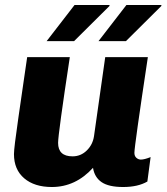

<svg xmlns="http://www.w3.org/2000/svg" viewBox="-20 -740 668 770"><path d="M213 -167Q213 -113 271 -113Q304 -113 328 -136.5Q352 -160 357 -194L402 -511H573Q519 -153 519 -127Q519 -114 527 -107Q535 -100 545 -100Q559 -100 584 -110L571 -12Q533 10 474 10Q416 10 387.5 -9.5Q359 -29 353 -67Q283 10 188 10Q118 10 77 -25Q36 -60 36 -122Q36 -146 53.5 -266.5Q71 -387 75 -415Q78 -439 89 -511H260Q213 -202 213 -167ZM418 -720 420 -717 277 -575H167L279 -720ZM626 -720 628 -717 485 -575H375L487 -720Z"/></svg>

Font: Chivo ExtraBold Italic
Style: Regular
Weight: 800
Italic angle: -8.05°
Designer: Hector Gatti
Foundry: Omnibus-Type
Version: Version 1.007